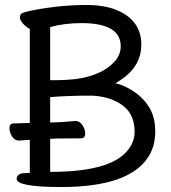

<svg xmlns="http://www.w3.org/2000/svg" viewBox="-20 -737 690 773"><path d="M189 -414Q263 -414 306 -422Q349 -430 384 -447Q419 -464 442.5 -490.5Q466 -517 466 -551Q466 -644 308 -644Q239 -644 182 -628V-414ZM182 -45Q419 -45 490 -127Q522 -163 522 -207Q522 -284 463 -320Q415 -350 346 -352Q253 -352 182 -346V-244Q223 -244 284 -250Q301 -250 312 -233Q323 -216 323 -200Q323 -180 306 -180Q197 -180 182 -178ZM227 16Q47 16 47 -17Q47 -26 55 -33Q63 -40 80 -40Q97 -40 100 -41V-174L56 -171Q39 -171 28.5 -188Q18 -205 18 -221Q18 -240 35 -240L100 -242V-621Q90 -624 75 -639.5Q60 -655 60 -667Q60 -680 71 -685Q97 -695 174.5 -706Q252 -717 326 -717Q401 -717 451 -696Q549 -655 549 -557Q549 -478 480 -425Q450 -404 444 -401Q469 -399 511 -373.5Q553 -348 579 -307.5Q605 -267 605 -208Q605 -148 577 -105Q499 16 227 16Z"/></svg>

Font: LXGW WenKai Lite Medium
Style: Regular
Weight: 500
Designer: LXGW / Fontworks Inc.
Foundry: LXGW / Fontworks Inc.
Version: Version 1.511; March 25, 2025